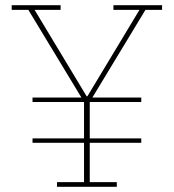

<svg xmlns="http://www.w3.org/2000/svg" viewBox="-20 -718 668 738"><path d="M199 -18H303V-169H105V-186H303V-326H105V-343H293L89 -680H25V-698H213V-680H113L313 -348H316L516 -680H416V-698H603V-680H539L335 -343H523V-326H325V-186H523V-169H325V-18H429V0H199Z"/></svg>

Font: IBM Plex Serif Thin
Style: Regular
Weight: 100
Designer: Mike Abbink, Paul van der Laan, Pieter van Rosmalen
Foundry: Bold Monday
Version: Version 3.001